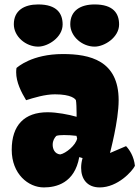

<svg xmlns="http://www.w3.org/2000/svg" viewBox="-20 -817 615 847"><path d="M31.7 -156.2C31.7 -49.3 105 9.8 173.3 9.8C227.5 9.8 309.1 -8.8 329.6 -124L344.2 -119.6C339.8 -104.5 337.9 -89.8 337.9 -76.2C337.9 -28.3 363.8 9.8 419.9 9.8C499.5 9.8 564 -62 575.2 -85.4C570.8 -127 551.8 -155.8 536.1 -172.4L465.3 -142.1C464.8 -142.1 503.4 -282.7 503.4 -375C503.4 -550.8 375.5 -578.6 257.3 -578.6C120.1 -578.6 57.1 -520.5 52.7 -517.1C51.8 -510.7 51.3 -504.4 51.3 -498.5C51.3 -454.1 73.7 -410.6 95.2 -375C129.4 -385.7 178.2 -400.9 222.2 -400.9C295.4 -400.9 312 -380.4 314.9 -375C316.9 -366.2 317.9 -334.5 317.9 -316.9V-301.8C282.2 -312 231 -321.8 189.9 -321.8C87.9 -321.8 31.7 -265.1 31.7 -156.2ZM212.4 -178.2C212.4 -197.3 220.7 -209 228 -217.3C234.9 -220.2 247.1 -221.2 262.2 -221.2C279.3 -221.2 298.8 -220.2 317.4 -217.8L320.3 -206.1C314.9 -176.3 270 -140.1 245.6 -135.7C220.7 -138.2 212.4 -160.6 212.4 -178.2ZM397.5 -611.3C440.9 -611.3 505.4 -652.3 505.4 -709C505.4 -757.3 480.5 -797.4 397.5 -797.4C335.4 -797.4 290 -770.5 290 -710C290 -655.8 342.8 -611.3 397.5 -611.3ZM148.4 -611.3C191.9 -611.3 256.3 -652.3 256.3 -709C256.3 -757.3 231.4 -797.4 148.4 -797.4C86.4 -797.4 41 -770.5 41 -710C41 -655.8 93.8 -611.3 148.4 -611.3Z"/></svg>

Font: Kavoon
Style: Regular
Weight: 400
Designer: Viktoriya Grabowska
Foundry: Viktoriya Grabowska
Version: Version 1.002